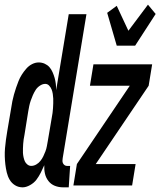

<svg xmlns="http://www.w3.org/2000/svg" viewBox="-39 -796 688 824"><path d="M58 8Q40 8 25.5 -1Q11 -10 2.5 -24.5Q-6 -39 -10 -56Q-14 -73 -16 -90Q-18 -107 -18.5 -124.5Q-19 -142 -17.5 -160Q-16 -178 -13.5 -196Q-11 -214 -8 -232L9 -332Q11 -347 14 -361.5Q17 -376 21 -390.5Q25 -405 30 -419.5Q35 -434 40.5 -448Q46 -462 54.5 -475.5Q63 -489 74 -501.5Q85 -514 99 -521Q113 -528 127 -528Q141 -528 153 -522.5Q165 -517 173 -508Q181 -499 186.5 -486.5Q192 -474 195.5 -461.5Q199 -449 200.5 -436Q202 -423 202 -409L256 -735H332L230 -117Q229 -111 229 -105.5Q229 -100 231.5 -95Q234 -90 238.5 -87Q243 -84 248 -84H262L256 8H232Q213 8 196.5 1.5Q180 -5 169 -19Q158 -33 154 -50.5Q150 -68 151 -87Q144 -71 136 -55Q128 -39 117.5 -25Q107 -11 90 -1.5Q73 8 58 8ZM95 -84Q106 -84 116.5 -90Q127 -96 134.5 -105.5Q142 -115 147 -125.5Q152 -136 156 -146.5Q160 -157 162 -168Q164 -179 166 -190L183 -290Q185 -301 186.5 -311Q188 -321 188.5 -331.5Q189 -342 189.5 -352.5Q190 -363 189.5 -373Q189 -383 187.5 -393Q186 -403 182.5 -412Q179 -421 172 -428.5Q165 -436 155 -436Q144 -436 132.5 -428.5Q121 -421 114 -410Q107 -399 102 -387.5Q97 -376 93 -364.5Q89 -353 86.5 -341Q84 -329 82 -317L66 -217Q64 -207 62.5 -197.5Q61 -188 60.5 -178.5Q60 -169 59.5 -159Q59 -149 59.5 -140Q60 -131 62 -121.5Q64 -112 67.5 -104Q71 -96 78.5 -90Q86 -84 95 -84ZM462 -600 421 -741 462 -771 512 -664 596 -776 629 -736 541 -600ZM528 0H276L291 -92L518 -428H347L362 -520H614L599 -428L372 -92H543Z"/></svg>

Font: Iosevka Semibold Extended
Style: Italic
Weight: 600
Width: 7
Italic angle: -9°
Monospace: yes
Designer: Belleve Invis
Foundry: Belleve Invis
Version: Version 32.5.0; ttfautohint (v1.8.4)